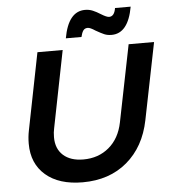

<svg xmlns="http://www.w3.org/2000/svg" viewBox="-60 -955 897 1015"><g transform="rotate(-5 389.0 -447.5)"><path d="M696 -292Q668 -153 574 -73.5Q480 6 338 6Q213 6 142 -55Q71 -116 71 -222Q71 -258 78 -292L159 -700H293L212 -292Q207 -271 207 -244Q207 -183 245.5 -148.5Q284 -114 352 -114Q432 -114 488 -161Q544 -208 561 -292L643 -700H778ZM558 -757Q536 -757 519.5 -764Q503 -771 475 -787Q448 -805 435 -805Q419 -805 411 -793.5Q403 -782 398 -760H315Q340 -901 429 -901Q451 -901 470 -893Q489 -885 511 -871Q540 -853 553 -853Q581 -853 588 -897H671Q646 -757 558 -757Z"/></g></svg>

Font: Gontserrat Medium
Style: Italic
Weight: 500
Italic angle: -11.3°
Designer: Julieta Ulanovsky
Foundry: Julieta Ulanovsky
Version: Version 6.001